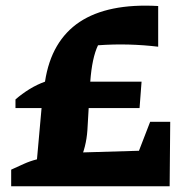

<svg xmlns="http://www.w3.org/2000/svg" viewBox="-20 -650 667 670"><path d="M34 -273V-303Q57 -323 83 -339Q109 -355 137 -365Q148 -437 178.5 -489Q209 -541 258 -573.5Q307 -606 375.5 -620Q444 -634 532 -629V-487Q482 -493 430 -494.5Q378 -496 322 -492Q301 -448 295 -365H474L467 -273ZM19 0V-58Q41 -68 63 -78Q85 -88 109 -94L129 -317H292L285 -196Q281 -136 257 -85.5Q233 -35 191 0ZM162 0V-115L537 -126L538 0ZM417 0 504 -225H574L572 0Z"/></svg>

Font: Piazzolla Thin Black
Style: Regular
Weight: 900
Version: Version 2.005